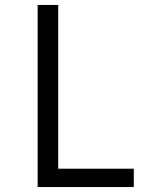

<svg xmlns="http://www.w3.org/2000/svg" viewBox="-20 -755 640 775"><path d="M132 0V-735H215V-74H520V0Z"/></svg>

Font: Iosevka Meiseki Sans
Style: Regular
Weight: 400
Monospace: yes
Designer: Belleve Invis
Foundry: Belleve Invis
Version: Version 11.2.6; ttfautohint (v1.8.4)